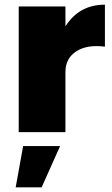

<svg xmlns="http://www.w3.org/2000/svg" viewBox="-20 -572 484 831"><path d="M263.2 -458Q322.8 -551.8 434.1 -551.8V-370.1Q356.4 -379.9 309.8 -349.6Q263.2 -319.3 263.2 -259.8V0H61V-543.9H263.2ZM47.9 238.8 80.1 60.1H240.2L160.2 238.8Z"/></svg>

Font: Montserrat arm ExtraBold
Style: Regular
Weight: 800
Designer: Julieta Ulanovsky
Foundry: Julieta Ulanovsky
Version: Version 6.000;PS 006.000;hotconv 1.0.88;makeotf.lib2.5.64775